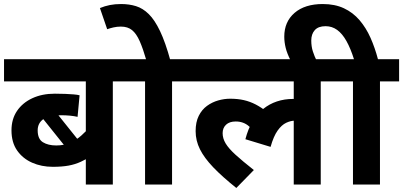

<svg xmlns="http://www.w3.org/2000/svg" viewBox="-20 -916 2001 953"><path d="M634 -512H540V0H406V-185L440 -145Q409 -126 381 -113Q353 -100 320 -94Q287 -88 242 -88Q186 -88 139.5 -108.5Q93 -129 65 -169Q37 -209 37 -269Q37 -325 64.5 -365.5Q92 -406 140.5 -428.5Q189 -451 252 -451Q280 -451 303.5 -450Q327 -449 345.5 -447.5Q364 -446 375 -443L365 -336Q348 -340 327 -342Q306 -344 283 -344Q221 -344 194 -324Q167 -304 167 -269Q167 -226 193 -210Q219 -194 259 -194Q298 -194 328.5 -207.5Q359 -221 384.5 -244Q410 -267 434 -294L406 -203V-512H0V-622H634ZM221 -405 393 -190 337 -147 149 -382Z M834 -512V0H700V-512H620V-622H929V-512ZM707 -615Q690 -674 673.5 -711.5Q657 -749 635.5 -766.5Q614 -784 580 -784Q561 -784 543.5 -780Q526 -776 512 -771L476 -876Q500 -886 525.5 -891Q551 -896 581 -896Q621 -896 655 -885.5Q689 -875 718.5 -846Q748 -817 774.5 -761.5Q801 -706 826 -615Z M914 -512V-622H1666V-512H1572V0H1438V-338L1494 -304Q1479 -312 1466.5 -314.5Q1454 -317 1443 -317Q1423 -317 1400.5 -306.5Q1378 -296 1358 -268Q1338 -240 1323 -187L1198 -225Q1224 -325 1286 -375Q1348 -425 1436 -425Q1456 -425 1473.5 -422Q1491 -419 1503 -415L1507 -392L1438 -412V-512ZM1271 -236Q1243 -265 1216 -289Q1189 -313 1150 -313Q1119 -313 1102 -297Q1085 -281 1085 -255Q1085 -229 1100 -204Q1115 -179 1149 -148Q1183 -117 1240 -72L1153 17Q1083 -39 1038.5 -85.5Q994 -132 972.5 -175Q951 -218 951 -265Q951 -310 966.5 -341Q982 -372 1007.5 -390.5Q1033 -409 1063 -417.5Q1093 -426 1122 -426Q1160 -426 1190.5 -419Q1221 -412 1249 -397.5Q1277 -383 1306 -360Z M1423 -615Q1405 -650 1398 -678.5Q1391 -707 1391 -734Q1391 -808 1442 -852Q1493 -896 1582 -896Q1642 -896 1687 -875Q1732 -854 1764.5 -816Q1797 -778 1819 -728.5Q1841 -679 1856 -622H1961V-512H1866V0H1732V-512H1652V-622H1737Q1720 -676 1699.5 -712.5Q1679 -749 1653.5 -767.5Q1628 -786 1596 -786Q1560 -786 1542.5 -766.5Q1525 -747 1525 -715Q1525 -685 1533 -660.5Q1541 -636 1552 -614Z"/></svg>

Font: Noto Sans Devanagari
Style: Regular
Weight: 400
Designer: Jelle Bosma - Monotype Design Team
Foundry: Monotype Imaging Inc.
Version: Version 2.003